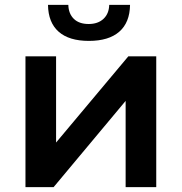

<svg xmlns="http://www.w3.org/2000/svg" viewBox="-20 -764 742 784"><path d="M84 -534H209V-182L504 -534H618V0H493V-352L199 0H84ZM176 -744H259Q260 -708 281.5 -687Q303 -666 342 -666Q380 -666 402.5 -687Q425 -708 426 -744H511Q510 -672 467 -634.5Q424 -597 343 -597Q262 -597 219.5 -634.5Q177 -672 176 -744Z"/></svg>

Font: CMG Sans SemiBold
Style: Regular
Weight: 600
Designer: Julieta Ulanovsky
Foundry: Julieta Ulanovsky
Version: Version 7.200